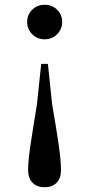

<svg xmlns="http://www.w3.org/2000/svg" viewBox="-20 -563 375 806"><path d="M167 -543Q199 -543 220 -522Q241 -501 241 -471Q241 -441 220 -419.5Q199 -398 167 -398Q136 -398 115 -419.5Q94 -441 94 -471Q94 -501 115 -522Q136 -543 167 -543ZM167 223Q136 223 117 204.5Q98 186 98 151Q98 113 107.5 49Q117 -15 135 -124L153 -295H181L199 -124Q218 -15 227 49Q236 113 236 151Q236 186 217.5 204.5Q199 223 167 223Z"/></svg>

Font: Noto Serif SC ExtraLight SemiBold
Style: Regular
Weight: 600
Version: Version 2.002-H1;hotconv 1.1.0;makeotfexe 2.6.0